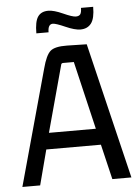

<svg xmlns="http://www.w3.org/2000/svg" viewBox="-56 -849 643 893"><g transform="rotate(-5 265.5 -403.0)"><path d="M196 -706H139Q139 -761 154.5 -783.5Q170 -806 203 -806Q229 -806 271 -787Q313 -768 329 -768Q344 -768 350 -776.5Q356 -785 356 -806H413Q413 -752 395.5 -729Q378 -706 345 -706Q319 -706 276 -725Q233 -744 219 -744Q196 -744 196 -706ZM521 0H432L393 -164H138L95 0H12L161 -540Q177 -601 198 -619.5Q219 -638 276 -637L368 -635ZM241 -549 157 -240H376L301 -558H251Q242 -558 241 -549Z"/></g></svg>

Font: Gemunu Libre Medium
Style: Regular
Weight: 500
Designer: Puspanada Ekanayake, Sola Matas, Pathum Egodawatta, Kosala Senevirathne
Foundry: mooniak
Version: Version 1.100